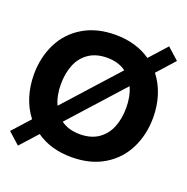

<svg xmlns="http://www.w3.org/2000/svg" viewBox="-144 -909 1070 1098"><g transform="rotate(20 391.0 -360.5)"><path d="M176.2 -50.2 81.8 54.6 11 -9 106.4 -114.8Q68 -163.8 48.2 -226.6Q28.4 -289.4 28.4 -360Q28.4 -463.6 70.4 -548.4Q112.4 -633.2 194.7 -682.6Q277 -732 391.2 -732Q455.2 -732 509 -716Q562.8 -700 606 -669.8L700.4 -774.6L770.8 -711.4L675.6 -605.2Q714 -556.2 734 -493.7Q754 -431.2 754 -360Q754 -256.4 712 -171.6Q670 -86.8 587.7 -37.4Q505.4 12 391.2 12Q264.6 12 176.2 -50.2ZM590 -360Q590 -394.4 584 -425.6Q578 -456.8 565.4 -483.2L275.8 -161.6Q322 -127.6 391.2 -127.6Q458.6 -127.6 503.4 -158.6Q548.2 -189.6 569.1 -241.9Q590 -294.2 590 -360ZM217 -237.4 506 -558.4Q459 -592.4 391.2 -592.4Q323.8 -592.4 279 -561.4Q234.2 -530.4 213.3 -478.1Q192.4 -425.8 192.4 -360Q192.4 -326 198.4 -294.8Q204.4 -263.6 217 -237.4Z"/></g></svg>

Font: Aspekta Variable
Style: Regular
Weight: 400
Designer: Ivo Dolenc
Version: Version 2.100